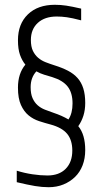

<svg xmlns="http://www.w3.org/2000/svg" viewBox="-20 -770 425 802"><path d="M183 12Q156 12 126 7Q96 2 50 -9V-57Q82 -47 115.5 -42Q149 -37 178 -37Q227 -37 254.5 -65Q282 -93 282 -141Q282 -185 260.5 -211Q239 -237 191 -250Q168 -256 143.5 -264Q119 -272 99.5 -288Q80 -304 67.5 -331.5Q55 -359 55 -404Q55 -463 86 -500Q72 -517 63.5 -541Q55 -565 55 -602Q55 -670 96.5 -710Q138 -750 209 -750Q233 -750 256.5 -746.5Q280 -743 319 -734V-685Q281 -695 259 -698Q237 -701 217 -701Q167 -701 138 -674.5Q109 -648 109 -603Q109 -575 117.5 -557.5Q126 -540 139.5 -528.5Q153 -517 171 -510Q189 -503 208 -497Q240 -487 264 -474.5Q288 -462 304 -444Q320 -426 328 -400.5Q336 -375 336 -340Q336 -311 328.5 -287Q321 -263 307 -243Q336 -208 336 -143Q336 -108 325 -79.5Q314 -51 293.5 -31Q273 -11 245 0.5Q217 12 183 12ZM266 -271Q283 -297 283 -338Q283 -382 263 -408Q243 -434 198 -448Q181 -453 164.5 -458Q148 -463 132 -472Q108 -446 108 -406Q108 -378 116 -360Q124 -342 137 -330.5Q150 -319 167.5 -312Q185 -305 203 -299Q239 -287 266 -271Z"/></svg>

Font: Encode Sans Compressed
Style: Light
Weight: 300
Designer: Pablo Impallari, Andres Torresi
Foundry: Pablo Impallari, Andres Torresi
Version: Version 1.000; ttfautohint (v1.00) -l 8 -r 50 -G 200 -x 14 -